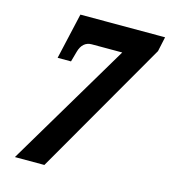

<svg xmlns="http://www.w3.org/2000/svg" viewBox="-107 -800 787 887"><g transform="rotate(15 286.5 -357.0)"><path d="M46 0H187L558 -644L573 -714H168L118 -494H182L196 -544C205 -577 225 -595 254 -595H400Z"/></g></svg>

Font: Noto Serif ExtraCondensed Black
Style: Italic
Weight: 900
Width: 2
Italic angle: -12°
Designer: Monotype Design Team
Foundry: Monotype Imaging Inc.
Version: Version 2.014